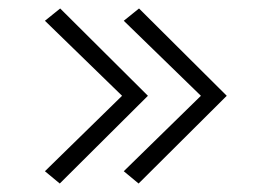

<svg xmlns="http://www.w3.org/2000/svg" viewBox="-20 -562 640 453"><path d="M308 -542 272 -513 454 -336 272 -158 307 -129 515 -336ZM86 -158 121 -129 329 -336 122 -542 86 -513 268 -336Z"/></svg>

Font: LT Wave Mono Light
Style: Regular
Weight: 300
Designer: Daniel Lyons
Version: Version 2.5 (Glyphs App)